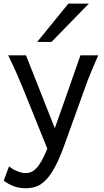

<svg xmlns="http://www.w3.org/2000/svg" viewBox="-30 -801 567 1051"><path d="M319.8 0Q294.4 70.3 270 114.7Q245.6 159.2 220.5 184.8Q195.3 210.4 168.2 220Q141.1 229.5 109.9 229.5Q76.2 229.5 46.6 218.8Q17.1 208 -9.8 188L19.5 109.9Q27.3 116.2 37.8 122.8Q48.3 129.4 60.3 134.5Q72.3 139.6 85 143.1Q97.7 146.5 109.9 146.5Q124.5 146.5 138.7 141.4Q152.8 136.2 167.2 121.8Q181.6 107.4 196.8 81.3Q211.9 55.2 229 12.7L92.8 -324.7Q79.1 -357.9 61 -399.4Q43 -440.9 14.6 -498H112.3L270 -99.1Q279.3 -125.5 290.3 -156.5Q301.3 -187.5 313 -220.5Q324.7 -253.4 336.4 -286.9Q348.1 -320.3 358.9 -351.1Q384.3 -423.3 410.2 -498H507.8Q495.1 -469.7 484.9 -445.6Q474.6 -421.4 465.8 -400.1Q457 -378.9 450 -360.4Q442.9 -341.8 437 -324.7ZM456.5 -781.2 251.5 -571.3H173.3L344.2 -781.2Z"/></svg>

Font: Andika Eur
Style: Regular
Weight: 400
Designer: Victor Gaultney, Annie Olsen, Julie Remington, Don Collingsworth, Eric Hays, Becca Hirsbrunner
Foundry: SIL International
Version: Version 5.000